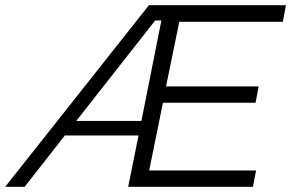

<svg xmlns="http://www.w3.org/2000/svg" viewBox="-67 -720 1122 740"><path d="M1023 -636H624L573 -387H930L918 -324H561L508 -63H920L908 0H427L467 -198H183L28 0H-47L507 -700H1035ZM227 -254H478L555 -641H531Z"/></svg>

Font: Gontserrat Light
Style: Italic
Weight: 300
Italic angle: -11.3°
Designer: Julieta Ulanovsky
Foundry: Julieta Ulanovsky
Version: Version 6.001